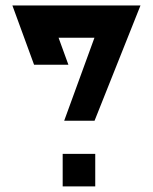

<svg xmlns="http://www.w3.org/2000/svg" viewBox="-20 -668 548 688"><path d="M483.4 -648.4 318.8 -235.4H210L318.4 -532.7H189.9L225.1 -436H102.1L24.4 -648.4ZM321.3 0V-116.7H204.6V0Z"/></svg>

Font: Sangha Kali
Style: Regular
Weight: 400
Designer: Seslavinskaya Anna
Foundry: Popkern
Version: Version 2.000;PS 002.000;hotconv 1.0.88;makeotf.lib2.5.64775